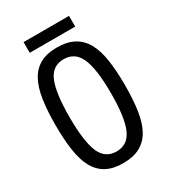

<svg xmlns="http://www.w3.org/2000/svg" viewBox="-197 -915 895 1010"><g transform="rotate(-30 250.0 -410.0)"><path d="M249 -705Q310 -705 351 -683Q392 -661 416.5 -617.5Q441 -574 451 -508Q461 -442 461 -354Q461 -266 451 -200Q441 -134 416.5 -90.5Q392 -47 351 -25Q310 -3 249 -3Q188 -3 147.5 -25Q107 -47 83 -90.5Q59 -134 49 -200Q39 -266 39 -354Q39 -442 49 -508Q59 -574 83 -617.5Q107 -661 147.5 -683Q188 -705 249 -705ZM249 -634Q180 -634 152 -567Q124 -500 124 -354Q124 -208 152 -141Q180 -74 249 -74Q318 -74 347 -141Q376 -208 376 -354Q376 -500 347 -567Q318 -634 249 -634ZM388 -752H112V-817H388Z"/></g></svg>

Font: D2Coding ligature
Style: Regular
Weight: 400
Monospace: yes
Designer: Yong-Rak Park; Jeong-Hwan Yoon; Sang-Min Lee;
Foundry: NHN Corporation
Version: Version 1.3.2; Build 20180524